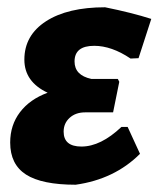

<svg xmlns="http://www.w3.org/2000/svg" viewBox="-20 -498 436 528"><path d="M188 10Q95 10 51.5 -18Q8 -46 8 -106Q8 -154 35 -189.5Q62 -225 111 -243Q47 -273 47 -334Q47 -401 106.5 -439.5Q166 -478 269 -478Q343 -463 396 -446L361 -338L339 -337Q287 -372 239 -372Q185 -372 185 -329Q185 -291 231 -281H304L308 -273L291 -189H214Q188 -189 171.5 -174Q155 -159 155 -136Q155 -95 204 -95Q257 -95 314 -149H331L365 -75Q295 -5 188 10Z"/></svg>

Font: Alegreya Sans SC ExtraBold
Style: Italic
Weight: 800
Italic angle: -7°
Designer: Juan Pablo del Peral
Foundry: Huerta Tipografica
Version: Version 2.007